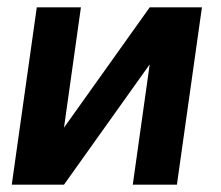

<svg xmlns="http://www.w3.org/2000/svg" viewBox="-20 -502 601 522"><path d="M80 -482 12 0H154L387 -327L341 0H461L529 -482H387L154 -155L200 -482Z"/></svg>

Font: Cantarell
Style: BoldOblique
Weight: 700
Italic angle: -8°
Designer: Dave Crossland
Version: Version 0.024